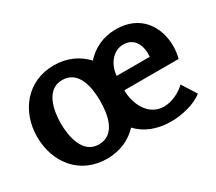

<svg xmlns="http://www.w3.org/2000/svg" viewBox="-101 -715 1049 931"><g transform="rotate(-30 423.0 -249.5)"><path d="M26 -249C26 -105 117 12 268 12C342 12 401 -16 443 -61C486 -15 549 11 628 11C683 11 761 -5 806 -42L755 -122C725 -92 676 -69 634 -69C546 -69 505 -158 505 -234H809C815 -256 818 -280 818 -302C818 -409 755 -511 617 -511C544 -511 486 -481 445 -435C403 -481 343 -510 268 -510C119 -510 26 -392 26 -249ZM508 -313C511 -365 546 -429 612 -429C672 -429 699 -376 693 -313ZM158 -248C158 -318 177 -428 268 -428C362 -428 378 -321 378 -248C378 -175 362 -68 268 -68C177 -68 158 -178 158 -248Z"/></g></svg>

Font: Rosario
Style: Bold
Weight: 700
Designer: Hector Gatti
Foundry: Omnibus Type
Version: Version 1.100